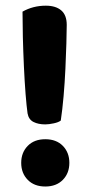

<svg xmlns="http://www.w3.org/2000/svg" viewBox="-20 -653 326 689"><path d="M219.5 -563.8Q219.5 -539.1 218.2 -497.4Q217 -455.8 214.7 -406.1Q212.4 -356.4 208.2 -307.8Q203.9 -259.1 198.1 -220.4Q190.6 -214.2 172.9 -210.4Q155.3 -206.6 142.3 -206.6Q117.6 -206.6 100.3 -215.3Q82.9 -224 78.9 -246.1Q75.4 -270.5 71.8 -315.4Q68.3 -360.4 65.8 -414.4Q63.3 -468.4 62 -520.4Q60.8 -572.3 60.8 -611.2Q98.5 -632.6 144.5 -632.6Q180.2 -632.6 199.9 -615.6Q219.5 -598.7 219.5 -563.8ZM56.1 -68.6Q56.1 -105.5 79.5 -129.5Q102.8 -153.4 142.5 -153.4Q182.2 -153.4 205.6 -129.5Q228.9 -105.5 228.9 -68.6Q228.9 -31.6 205.6 -7.7Q182.2 16.3 142.5 16.3Q102.8 16.3 79.5 -7.7Q56.1 -31.6 56.1 -68.6Z"/></svg>

Font: Baloo Bhaijaan 2
Style: Regular
Weight: 400
Designer: Sanskriti Dholi, Noopur Datye and Ek Type
Foundry: Ek Type
Version: Version 1.701